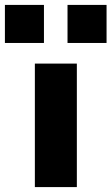

<svg xmlns="http://www.w3.org/2000/svg" viewBox="-51 -762 454 782"><path d="M91 0V-503H262V0ZM224 -587V-742H383V-587ZM-31 -587V-742H128V-587Z"/></svg>

Font: Nunito Sans 7pt SemiExpanded ExtraBold
Style: Regular
Weight: 800
Width: 6
Designer: Vernon Adams
Foundry: Vernon Adams
Version: Version 3.101;gftools[0.9.27]